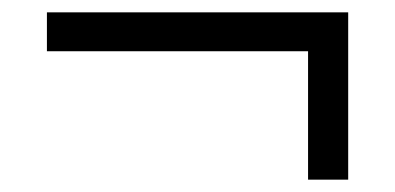

<svg xmlns="http://www.w3.org/2000/svg" viewBox="-20 -440 640 311"><path d="M479 -149V-357H56V-420H544V-149Z"/></svg>

Font: Nunito Sans 12pt ExtraLight 11pt
Style: Regular
Weight: 400
Version: Version 3.101;gftools[0.9.27]